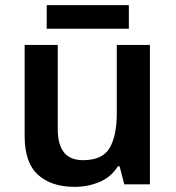

<svg xmlns="http://www.w3.org/2000/svg" viewBox="-20 -718 684 748"><path d="M564 -543V0H464L446 -70H439Q413 -28 367.5 -9Q322 10 271 10Q180 10 128 -37Q76 -84 76 -188V-543H205V-215Q205 -155 229 -124.5Q253 -94 304 -94Q379 -94 407 -141.5Q435 -189 435 -278V-543ZM482 -698V-606H162V-698Z"/></svg>

Font: Noto Sans NKo Unjoined SemiBold
Style: Regular
Weight: 600
Designer: Monotype Design Team
Foundry: Monotype Imaging Inc.
Version: Version 2.004